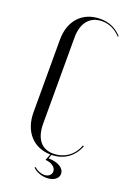

<svg xmlns="http://www.w3.org/2000/svg" viewBox="-157 -765 658 948"><g transform="rotate(20 172.0 -291.5)"><path d="M46 -160C46 -60 104 6 195 8L182 41C215 43 238 60 238 82C238 100 222 113 201 113C183 113 163 105 148 91L144 95C162 113 190 123 217 123C253 123 278 105 278 80C278 50 243 29 194 29L201 8C265 7 314 -27 337 -87L331 -89C312 -34 264 -1 207 -1C145 -1 110 -44 110 -124V-576C110 -653 148 -698 212 -698C248 -698 281 -683 309 -653L313 -656C282 -690 245 -706 199 -706C106 -706 46 -641 46 -542Z"/></g></svg>

Font: Moniqa Display
Style: Regular
Weight: 400
Designer: Rajesh Rajput
Foundry: Rajesh Rajput
Version: Version 1.000